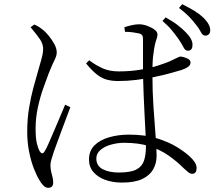

<svg xmlns="http://www.w3.org/2000/svg" viewBox="-20 -849 1040 917"><path d="M875 -607Q864 -608 856 -624Q848 -640 833 -662Q819 -682 801 -704Q783 -726 756 -749L771 -766Q807 -746 830 -728Q853 -710 869 -693Q887 -674 894 -659Q901 -644 899 -629Q898 -617 891.5 -611.5Q885 -606 875 -607ZM563 23Q518 23 482.5 10Q447 -3 426 -27.5Q405 -52 405 -87Q405 -128 430.5 -154Q456 -180 500 -193Q544 -206 596 -206Q673 -206 730.5 -188Q788 -170 827 -145.5Q866 -121 888 -100Q902 -87 910.5 -73.5Q919 -60 919 -46Q919 -34 914 -26.5Q909 -19 898 -19Q888 -19 879 -26.5Q870 -34 858 -45Q824 -79 784.5 -106.5Q745 -134 694 -150.5Q643 -167 573 -167Q542 -167 511 -158.5Q480 -150 460 -133Q440 -116 440 -92Q440 -57 470.5 -41Q501 -25 547 -25Q603 -25 630.5 -39Q658 -53 667.5 -81Q677 -109 677 -150Q677 -173 675 -212.5Q673 -252 670.5 -300Q668 -348 666 -397.5Q664 -447 663 -492Q663 -514 663 -547.5Q663 -581 663 -612.5Q663 -644 663 -660Q663 -670 661.5 -675Q660 -680 656.5 -683.5Q653 -687 646 -689Q633 -692 615 -694.5Q597 -697 577 -697L574 -719Q589 -724 608.5 -728.5Q628 -733 644 -733Q663 -733 683.5 -725.5Q704 -718 718 -707.5Q732 -697 732 -685Q732 -676 729.5 -668.5Q727 -661 723.5 -649.5Q720 -638 716 -615Q713 -598 711 -578.5Q709 -559 708.5 -537Q708 -515 708 -491Q708 -414 713 -338.5Q718 -263 723 -201.5Q728 -140 728 -105Q728 -69 711.5 -40Q695 -11 659 6Q623 23 563 23ZM210 48Q198 48 187.5 37.5Q177 27 168 11Q156 -8 142 -43.5Q128 -79 119 -124.5Q110 -170 110 -219Q110 -282 119 -334.5Q128 -387 139 -428.5Q150 -470 159 -500Q169 -536 177 -563Q185 -590 186 -612Q187 -638 170.5 -662Q154 -686 126 -719L144 -732Q159 -725 167.5 -719.5Q176 -714 189 -703Q198 -696 212.5 -678.5Q227 -661 239 -639.5Q251 -618 251 -598Q251 -583 241 -563.5Q231 -544 212 -497Q202 -470 187 -428.5Q172 -387 161 -336.5Q150 -286 150 -234Q150 -191 155.5 -166.5Q161 -142 170 -126Q175 -118 181 -117Q187 -116 193 -126Q201 -138 213.5 -167Q226 -196 241 -230.5Q256 -265 269.5 -297.5Q283 -330 291 -349L316 -337Q309 -318 297.5 -288Q286 -258 274.5 -226.5Q263 -195 253 -168Q243 -141 238 -127Q231 -105 226 -89Q221 -73 221 -60Q221 -38 227.5 -16.5Q234 5 234 23Q234 48 210 48ZM545 -462Q515 -462 490.5 -468.5Q466 -475 442.5 -493.5Q419 -512 391 -546L406 -561Q435 -539 468.5 -523.5Q502 -508 547 -508Q602 -508 650 -516Q698 -524 733.5 -535.5Q769 -547 788 -555Q815 -567 826 -573Q837 -579 843 -579Q856 -578 873 -570.5Q890 -563 890 -551Q890 -539 880 -531Q870 -523 848 -515Q827 -509 793.5 -499.5Q760 -490 718 -481.5Q676 -473 632 -467.5Q588 -462 545 -462ZM959 -679Q947 -680 939 -696.5Q931 -713 916 -731Q900 -752 882 -770.5Q864 -789 835 -811L850 -829Q886 -811 909.5 -796.5Q933 -782 951 -765Q969 -747 977 -731.5Q985 -716 984 -701Q983 -690 976 -684Q969 -678 959 -679Z"/></svg>

Font: Noto Serif SC ExtraLight Light
Style: Regular
Weight: 300
Version: Version 2.002-H1;hotconv 1.1.0;makeotfexe 2.6.0